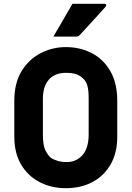

<svg xmlns="http://www.w3.org/2000/svg" viewBox="-20 -967 690 1007"><path d="M325 -720Q401 -720 462 -688Q523 -656 559 -593.5Q595 -531 595 -438V-250Q595 -165 560 -104.5Q525 -44 464.5 -12Q404 20 325 20Q249 20 187.5 -12Q126 -44 90.5 -104.5Q55 -165 55 -250V-438Q55 -531 93 -593.5Q131 -656 193 -688Q255 -720 325 -720ZM205 -262Q205 -204 218.5 -178Q232 -152 245 -141Q258 -131 280 -124Q302 -117 330 -117Q380 -117 412.5 -153.5Q445 -190 445 -262V-450Q445 -495 438 -518.5Q431 -542 414 -557Q400 -571 379 -578Q358 -585 327 -585Q266 -585 235.5 -548.5Q205 -512 205 -450ZM360 -947H529Q535 -947 537 -942.5Q539 -938 535 -933Q516 -912 501.5 -896Q487 -880 473 -864.5Q459 -849 441 -829.5Q423 -810 396 -781Q390 -775 380 -775H260Q286 -821 310 -861Q334 -901 360 -947Z"/></svg>

Font: Recursive Sn Lnr St XBd
Style: Regular
Weight: 800
Version: Version 1.079;hotconv 1.0.112;makeotfexe 2.5.65598; ttfautoh